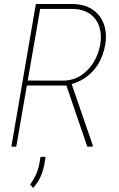

<svg xmlns="http://www.w3.org/2000/svg" viewBox="-20 -731 594 957"><path d="M158.7 -710.9H344.2Q404.3 -709.5 443.4 -682.1Q482.4 -654.8 498.3 -608.9Q514.2 -563 503.9 -505.9Q495.6 -458.5 473.6 -418.9Q451.7 -379.4 416.7 -352.1Q381.8 -324.7 335.4 -311L321.3 -304.7H97.2L99.6 -329.6L297.4 -329.1Q347.2 -330.6 384.8 -355.7Q422.4 -380.9 446.5 -420.7Q470.7 -460.4 479 -506.3Q488.3 -555.7 475.6 -596.2Q462.9 -636.7 429.2 -660.9Q395.5 -685.1 344.2 -686.5H180.2L61 0H36.6ZM415 0 308.1 -313.5 336.4 -314 442.4 -6.8 441.4 0ZM207 50.8 201.2 87.9Q194.8 121.1 181.9 150.1Q168.9 179.2 145 205.6L130.4 189Q147 165.5 158.2 141.4Q169.4 117.2 175.3 89.4L182.1 50.8Z"/></svg>

Font: Roboto Condensed Thin
Style: Italic
Weight: 250
Italic angle: -12°
Designer: Christian Robertson
Foundry: Google
Version: Version 3.008; 2023